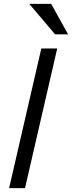

<svg xmlns="http://www.w3.org/2000/svg" viewBox="-20 -970 371 990"><path d="M27 0 193 -720H275L109 0ZM264 -793 131 -950H244L331 -793Z"/></svg>

Font: Instrument Sans
Style: Italic
Weight: 400
Italic angle: -13°
Designer: Rodrigo Fuenzalida
Foundry: fragTYPE
Version: Version 1.000;gftools[0.9.28]